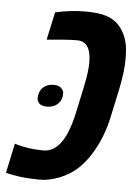

<svg xmlns="http://www.w3.org/2000/svg" viewBox="-88 -679 524 727"><g transform="rotate(5 174.0 -315.5)"><path d="M93.3 -626.5Q153.8 -639.6 206.8 -639.6Q259.8 -639.6 289.6 -629.2Q319.3 -618.7 336.9 -598.6Q372.1 -558.1 374 -495.1Q374.5 -486.8 374.5 -470.2Q374.5 -426.8 360.8 -359.9L338.4 -254.9Q321.3 -171.4 281.2 -107.4Q259.8 -72.3 232.2 -46.9Q204.6 -21.5 165.8 -5.9Q127 9.8 89.1 9.8Q51.3 9.8 16.1 5.4Q-19 1 -39.1 -5.4L-15.1 -117.7Q34.2 -101.6 94.7 -101.6Q172.4 -101.6 205.1 -254.9L227.5 -359.9Q238.8 -413.1 238.8 -449.2Q238.8 -528.3 185.5 -528.3Q147 -528.3 70.3 -520.5ZM75.7 -341.3Q90.3 -352.5 111.6 -352.5Q132.8 -352.5 141.6 -342.5Q150.4 -332.5 150.4 -323.7Q150.4 -294.9 130.4 -279.3Q115.2 -268.1 93.8 -268.1Q72.3 -268.1 64 -277.3Q55.7 -286.6 55.7 -295.4Q55.7 -326.2 75.7 -341.3Z"/></g></svg>

Font: Open Sans Hebrew Condensed
Style: Bold Italic
Weight: 700
Width: 3
Italic angle: -12°
Foundry: Ascender Corporation, Yanek Iontef
Version: Version 2.001;PS 002.001;hotconv 1.0.70;makeotf.lib2.5.58329